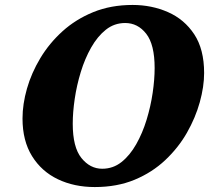

<svg xmlns="http://www.w3.org/2000/svg" viewBox="-20 -745 869 776"><path d="M363 11Q280 11 214 -20.5Q148 -52 109.5 -114Q71 -176 71 -266Q71 -324 89 -387Q107 -450 143 -510Q179 -570 232.5 -618.5Q286 -667 357 -696Q428 -725 516 -725Q593 -725 659 -696Q725 -667 765 -606.5Q805 -546 805 -450Q805 -395 787.5 -332Q770 -269 735.5 -208.5Q701 -148 648 -98Q595 -48 524 -18.5Q453 11 363 11ZM393 -63Q437 -63 471 -90Q505 -117 530.5 -162Q556 -207 572.5 -261Q589 -315 597 -369.5Q605 -424 605 -470Q605 -565 571 -608.5Q537 -652 486 -652Q442 -652 408 -625Q374 -598 348.5 -553Q323 -508 306.5 -454Q290 -400 282 -345.5Q274 -291 274 -245Q274 -150 309 -106.5Q344 -63 393 -63Z"/></svg>

Font: Noto Serif Black
Style: Italic
Weight: 900
Italic angle: -12°
Designer: Monotype Design Team
Foundry: Monotype Imaging Inc.
Version: Version 2.013